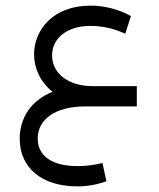

<svg xmlns="http://www.w3.org/2000/svg" viewBox="-20 -378 566 682"><path d="M466 0V-72H309C223 -72 165 -117 165 -181C165 -242 218 -286 301 -286C342 -286 385 -277 425 -258L445 -321C400 -346 349 -358 301 -358C168 -358 101 -271 101 -185C101 -136 123 -86 167 -52C89 -21 50 42 50 115C50 219 130 284 254 284C292 284 323 278 358 266L344 201C315 208 287 212 256 212C163 212 114 175 114 114C114 46 176 0 283 0Z"/></svg>

Font: UULA Sans
Style: Regular
Weight: 400
Designer: Mohamed Gaber, Laura Garcia Mut
Foundry: Kief Type Foundry
Version: Version 3.006;hotconv 1.0.109;makeotfexe 2.5.65596